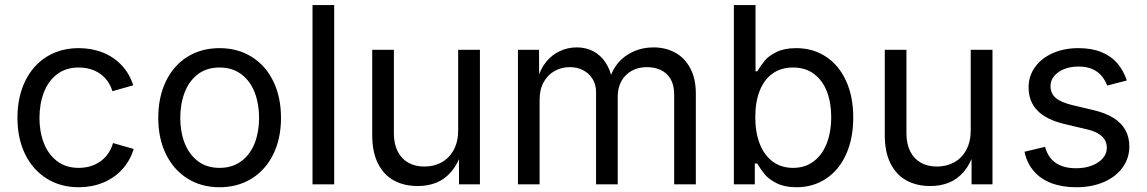

<svg xmlns="http://www.w3.org/2000/svg" viewBox="-20 -748 4652 779"><path d="M50.8 -269.5Q50.8 -354 81.8 -418.2Q112.8 -482.4 169.2 -517.6Q225.6 -552.7 299.3 -552.7Q352.1 -552.7 397 -534.9Q441.9 -517.1 473.9 -482.9Q505.9 -448.7 520.5 -401.9L436 -377.9Q427.7 -406.2 409.2 -428Q390.6 -449.7 362.5 -461.9Q334.5 -474.1 299.3 -474.1Q247.1 -474.1 211.2 -446.5Q175.3 -418.9 157.7 -372.3Q140.1 -325.7 140.1 -269.5Q140.1 -213.9 157.7 -168Q175.3 -122.1 211.2 -94.5Q247.1 -66.9 299.3 -66.9Q335 -66.9 363.5 -79.6Q392.1 -92.3 411.1 -115Q430.2 -137.7 438.5 -167.5L522.5 -143.6Q507.8 -95.7 475.6 -60.5Q443.4 -25.4 397.9 -6.8Q352.5 11.7 299.3 11.7Q226.1 11.7 169.7 -23.4Q113.3 -58.6 82 -122.3Q50.8 -186 50.8 -269.5Z M622.1 -269.5Q622.1 -354 653.1 -418.2Q684.1 -482.4 740.5 -517.6Q796.9 -552.7 870.6 -552.7Q944.3 -552.7 1001 -517.6Q1057.6 -482.4 1088.9 -418.2Q1120.1 -354 1120.1 -269.5Q1120.1 -186 1088.9 -122.3Q1057.6 -58.6 1001 -23.4Q944.3 11.7 870.6 11.7Q797.4 11.7 741 -23.4Q684.6 -58.6 653.3 -122.3Q622.1 -186 622.1 -269.5ZM1031.2 -269.5Q1031.2 -325.7 1013.7 -372.1Q996.1 -418.5 959.7 -446.3Q923.3 -474.1 870.6 -474.1Q818.4 -474.1 782.5 -446.5Q746.6 -418.9 729 -372.3Q711.4 -325.7 711.4 -269.5Q711.4 -213.9 729 -168Q746.6 -122.1 782.5 -94.5Q818.4 -66.9 870.6 -66.9Q923.3 -66.9 959.7 -94.5Q996.1 -122.1 1013.7 -168Q1031.2 -213.9 1031.2 -269.5Z M1335.9 0H1248V-727.5H1335.9Z M1490.2 -199.2V-545.9H1578.1V-206.5Q1578.1 -165 1593 -134.8Q1607.9 -104.5 1635.7 -88.4Q1663.6 -72.3 1701.7 -72.3Q1741.2 -72.3 1772.2 -89.6Q1803.2 -106.9 1821 -140.1Q1838.9 -173.3 1838.9 -218.8V-545.9H1927.2V0H1842.3V-132.3H1854Q1837.4 -82.5 1811.3 -51.8Q1785.2 -21 1751 -7.1Q1716.8 6.8 1675.3 6.8Q1619.1 6.8 1577.6 -16.1Q1536.1 -39.1 1513.2 -85.4Q1490.2 -131.8 1490.2 -199.2Z M2081.5 -545.9H2167L2167.5 -423.8H2160.6Q2171.4 -466.8 2195.3 -496.3Q2219.2 -525.9 2251.7 -540.8Q2284.2 -555.7 2320.3 -555.7Q2358.9 -555.7 2388.9 -539.1Q2418.9 -522.5 2438 -492.7Q2457 -462.9 2464.4 -422.9H2452.6Q2462.4 -462.9 2488 -492.9Q2513.7 -522.9 2550.8 -539.3Q2587.9 -555.7 2631.3 -555.7Q2680.2 -555.7 2719 -534.7Q2757.8 -513.7 2780.5 -471.4Q2803.2 -429.2 2803.2 -368.2V0H2715.3V-365.7Q2715.3 -403.3 2700.4 -428Q2685.5 -452.6 2660.6 -464.1Q2635.7 -475.6 2605 -475.6Q2568.8 -475.6 2542 -460.2Q2515.1 -444.8 2500.7 -418Q2486.3 -391.1 2486.3 -356.4V0H2398.4V-374.5Q2398.4 -404.3 2384.5 -427.2Q2370.6 -450.2 2346.4 -462.9Q2322.3 -475.6 2291.5 -475.6Q2258.8 -475.6 2231 -460.4Q2203.1 -445.3 2186.3 -415.5Q2169.4 -385.7 2169.4 -343.8V0H2081.5Z M3052.2 -84.5H3042.5V0H2957.5V-727.5H3045.4V-458.5H3052.2Q3069.3 -485.8 3084 -503.4Q3098.6 -521 3130.4 -536.9Q3162.1 -552.7 3210.4 -552.7Q3278.3 -552.7 3330.8 -518.3Q3383.3 -483.9 3412.6 -420.2Q3441.9 -356.4 3441.9 -271.5Q3441.9 -186 3412.8 -121.8Q3383.8 -57.6 3331.3 -22.9Q3278.8 11.7 3210.9 11.7Q3163.6 11.7 3131.6 -4.4Q3099.6 -20.5 3083.5 -39.8Q3067.4 -59.1 3052.2 -84.5ZM3352.5 -272.5Q3352.5 -330.6 3335.2 -376Q3317.9 -421.4 3283 -447.8Q3248 -474.1 3197.8 -474.1Q3148.4 -474.1 3114 -449.2Q3079.6 -424.3 3062 -378.9Q3044.4 -333.5 3044.4 -272.5Q3044.4 -211.4 3062.3 -165Q3080.1 -118.7 3114.7 -92.8Q3149.4 -66.9 3197.8 -66.9Q3247.1 -66.9 3282 -93.8Q3316.9 -120.6 3334.7 -167.2Q3352.5 -213.9 3352.5 -272.5Z M3569.8 -199.2V-545.9H3657.7V-206.5Q3657.7 -165 3672.6 -134.8Q3687.5 -104.5 3715.3 -88.4Q3743.2 -72.3 3781.2 -72.3Q3820.8 -72.3 3851.8 -89.6Q3882.8 -106.9 3900.6 -140.1Q3918.5 -173.3 3918.5 -218.8V-545.9H4006.8V0H3921.9V-132.3H3933.6Q3917 -82.5 3890.9 -51.8Q3864.7 -21 3830.6 -7.1Q3796.4 6.8 3754.9 6.8Q3698.7 6.8 3657.2 -16.1Q3615.7 -39.1 3592.8 -85.4Q3569.8 -131.8 3569.8 -199.2Z M4136.7 -132.3 4220.2 -152.3Q4231.9 -108.4 4263.7 -86.9Q4295.4 -65.4 4345.7 -65.4Q4382.8 -65.4 4411.1 -76.7Q4439.5 -87.9 4455.1 -106.7Q4470.7 -125.5 4470.7 -147.9Q4470.7 -167 4461.9 -181.4Q4453.1 -195.8 4435.3 -206.3Q4417.5 -216.8 4390.6 -223.1L4299.8 -244.6Q4225.6 -262.2 4189.5 -299.1Q4153.3 -335.9 4153.3 -393.6Q4153.3 -439.5 4179.4 -475.8Q4205.6 -512.2 4251.7 -532.5Q4297.9 -552.7 4355.5 -552.7Q4409.7 -552.7 4449.2 -536.4Q4488.8 -520 4513.7 -490.7Q4538.6 -461.4 4551.8 -421.4L4472.2 -400.9Q4463.9 -422.9 4449.7 -439.9Q4435.5 -457 4412.4 -467.5Q4389.2 -478 4356 -478Q4323.7 -478 4297.9 -467.8Q4272 -457.5 4257.1 -439.5Q4242.2 -421.4 4242.2 -398.9Q4242.2 -368.7 4263.9 -350.3Q4285.6 -332 4334 -320.8L4416.5 -301.3Q4465.8 -289.6 4498 -269.3Q4530.3 -249 4546.1 -220.2Q4562 -191.4 4562 -153.8Q4562 -106.4 4534.9 -68.6Q4507.8 -30.8 4458.7 -9.5Q4409.7 11.7 4346.7 11.7Q4290.5 11.7 4246.6 -4.6Q4202.6 -21 4174.6 -53.5Q4146.5 -85.9 4136.7 -132.3Z"/></svg>

Font: Raveo Variable
Style: Regular
Weight: 400
Designer: Jakub Foglar, Rasmus Andersson (Inter)
Foundry: Jakubfoglar.com
Version: Version 1.000;Glyphs 3.2.3 (3260)